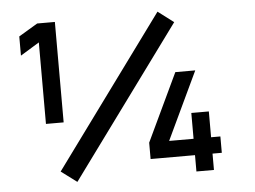

<svg xmlns="http://www.w3.org/2000/svg" viewBox="-51 -791 1138 857"><g transform="rotate(-5 517.5 -363.0)"><path d="M144.6 -270V-635.2L60 -583.4V-669.4L144.6 -720H223.9V-270ZM795.2 0V-73.2H596.3V-146.5L740 -450H829.3L685.7 -146.5H795.2V-262.2H873.7V-146.5H915.3V-73.2H873.7V0ZM261.8 0 191.4 -52.5 684.2 -725.8 754.4 -672.7Z"/></g></svg>

Font: Manrope ExtraLight
Style: Regular
Weight: 200
Designer: Mikhail Sharanda
Foundry: Mikhail Sharanda
Version: Version 4.505